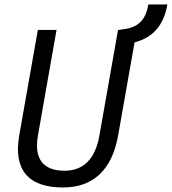

<svg xmlns="http://www.w3.org/2000/svg" viewBox="-20 -827 767 857"><path d="M260.7 9.8C396 9.8 480 -68.4 507.3 -222.7L580.6 -637.7C663.1 -659.7 710.9 -713.9 727.1 -807.1H642.1C631.3 -741.7 599.6 -707.5 541.5 -698.2L510.7 -693.4H506.8L423.8 -222.7C405.8 -118.2 353 -64.9 268.1 -64.9C171.9 -64.9 130.9 -119.1 149.4 -222.7L232.4 -693.4H148.9L65.9 -222.7C39.1 -69.8 105.5 9.8 260.7 9.8Z"/></svg>

Font: Cascadia Mono NF SemiLight
Style: Italic
Weight: 350
Italic angle: -10°
Monospace: yes
Designer: Aaron Bell
Foundry: Saja Typeworks
Version: Version 2404.023